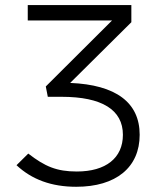

<svg xmlns="http://www.w3.org/2000/svg" viewBox="-20 -713 626 743"><path d="M274.9 9.8C429.2 9.8 520.5 -65.4 520.5 -191.4C520.5 -316.4 428.7 -384.8 251.5 -392.1L488.3 -627V-693.4H87.4V-633.8H413.6L157.2 -378.4L165 -338.4H218.3C374.5 -338.4 455.6 -288.1 455.6 -191.4C455.6 -101.6 389.6 -49.3 277.3 -49.3C199.2 -49.3 153.8 -68.8 89.4 -118.7L43.9 -73.7C103.5 -18.1 179.2 9.8 274.9 9.8Z"/></svg>

Font: Cascadia Code PL Light
Style: Regular
Weight: 300
Monospace: yes
Designer: Aaron Bell
Foundry: Saja Typeworks
Version: Version 2404.023